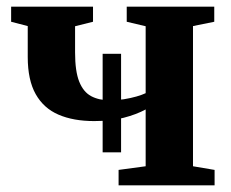

<svg xmlns="http://www.w3.org/2000/svg" viewBox="-20 -558 694 578"><path d="M337 0V-46.5L418.5 -57.5V-228.5Q391 -213.5 352.5 -203.5Q314 -193.5 263.5 -193.5Q201 -193.5 156.2 -212.8Q111.5 -232 87.5 -274.5Q63.5 -317 63.5 -386.5V-479.5L13.5 -492.5V-538H260V-492.5L206 -479V-400Q206 -343.5 218.5 -312.2Q231 -281 254.5 -268.5Q278 -256 311 -256Q332 -256 352.8 -259.2Q373.5 -262.5 390.8 -267.5Q408 -272.5 418.5 -277.5V-479L361.5 -492.5V-538H625V-492.5L561 -479.5V-57.5L626 -46.5V0ZM289 -99.5V-396H344.5V-99.5Z"/></svg>

Font: Merriweather 60pt
Style: Bold
Weight: 700
Version: Version 2.100